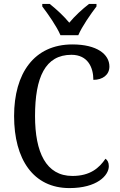

<svg xmlns="http://www.w3.org/2000/svg" viewBox="-20 -951 611 981"><path d="M289 -771H380C399 -816 444 -880 473 -918V-931H435C400 -904 362 -869 334 -835C306 -869 268 -904 234 -931H196V-918C225 -880 270 -816 289 -771ZM335 10C475 10 536 -54 536 -102C536 -121 529 -133 519 -140C487 -93 441 -52 350 -52C215 -52 159 -173 159 -358C159 -556 211 -671 345 -671C429 -671 457 -606 457 -543C505 -543 539 -569 539 -611C539 -674 475 -724 350 -724C154 -724 52 -576 52 -358C52 -137 150 10 335 10Z"/></svg>

Font: Noto Serif Sinhala SemiCondensed
Style: Regular
Weight: 400
Width: 4
Designer: Jelle Bosma - Monotype Design Team
Foundry: Monotype Imaging Inc.
Version: Version 2.007